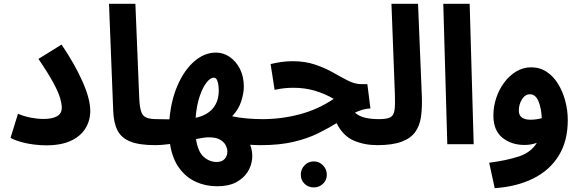

<svg xmlns="http://www.w3.org/2000/svg" viewBox="-20 -754 3032 1004"><path d="M35 -33 74 -159Q108 -145 142 -138.5Q176 -132 208 -132Q253 -132 278 -146Q303 -160 303 -191Q303 -211 294 -242Q285 -273 258.5 -322Q232 -371 181 -446L302 -521Q372 -417 412 -326.5Q452 -236 452 -174Q452 -124 427 -83Q402 -42 351 -18Q300 6 221 6Q193 6 159 2Q125 -2 92 -11Q59 -20 35 -33Z M792 5Q708 5 661 -14Q614 -33 594 -73Q574 -113 572 -176L550 -734H688L708 -243Q710 -195 718 -171Q726 -147 745.5 -139Q765 -131 802 -131Q837 -131 853.5 -112Q870 -93 870 -65Q870 -34 850 -14.5Q830 5 792 5Z M793 5 803 -131Q815 -131 831.5 -130.5Q848 -130 866 -130Q875 -233 910.5 -312Q946 -391 998 -435Q1050 -479 1109 -479Q1148 -479 1181 -456.5Q1214 -434 1234.5 -394Q1255 -354 1255 -300Q1255 -267 1241.5 -224.5Q1228 -182 1194 -146Q1231 -138 1272 -134.5Q1313 -131 1353 -131Q1388 -131 1404 -112Q1420 -93 1420 -65Q1420 -34 1400 -14.5Q1380 5 1343 5Q1319 5 1288 3Q1302 38 1298.5 76Q1295 114 1274 146.5Q1253 179 1214 199.5Q1175 220 1115 220Q1055 220 1003.5 196.5Q952 173 916.5 124Q881 75 869 -1Q824 5 793 5ZM1098 -348Q1080 -348 1060 -322.5Q1040 -297 1024 -250Q1008 -203 1003 -138Q1061 -150 1092.5 -186.5Q1124 -223 1124 -282Q1124 -306 1118 -327Q1112 -348 1098 -348ZM1113 93Q1140 93 1154.5 77.5Q1169 62 1169 37Q1169 24 1161 7Q1153 -10 1132 -23Q1111 -36 1072 -36Q1059 -36 1042 -33.5Q1025 -31 1005 -27Q1015 40 1045.5 66.5Q1076 93 1113 93Z M1621 226Q1592 226 1572.5 207Q1553 188 1553 160Q1553 131 1572.5 110.5Q1592 90 1621 90Q1649 90 1669 110.5Q1689 131 1689 160Q1689 188 1669 207Q1649 226 1621 226Z M1343 5 1353 -131Q1452 -131 1548 -156.5Q1644 -182 1725 -237Q1677 -265 1625 -280Q1573 -295 1515 -295Q1490 -295 1466 -292.5Q1442 -290 1416 -284L1395 -419Q1423 -426 1452.5 -430Q1482 -434 1509 -434Q1576 -434 1628.5 -416Q1681 -398 1723 -374Q1765 -350 1800.5 -332Q1836 -314 1870 -314H1901L1917 -187Q1895 -186 1875 -180Q1855 -174 1836 -165Q1859 -145 1890.5 -138Q1922 -131 1963 -131Q1998 -131 2013.5 -112Q2029 -93 2029 -65Q2029 -34 2009.5 -14.5Q1990 5 1953 5Q1885 5 1829.5 -19Q1774 -43 1740 -110Q1696 -83 1642.5 -56.5Q1589 -30 1516 -12.5Q1443 5 1343 5Z M1952 5 1962 -131Q2003 -131 2021 -140.5Q2039 -150 2043 -178Q2047 -206 2045 -259L2027 -734H2166L2186 -248Q2188 -190 2181.5 -143.5Q2175 -97 2151.5 -64Q2128 -31 2080 -13Q2032 5 1952 5Z M2319 0 2298 -734H2436L2457 0Z M2567 230 2538 97Q2630 85 2693.5 64Q2757 43 2787 -7Q2773 -2 2757 1Q2741 4 2723 4Q2654 4 2607 -34Q2560 -72 2560 -150Q2560 -197 2575 -242Q2590 -287 2617 -323Q2644 -359 2680 -380.5Q2716 -402 2757 -402Q2803 -402 2838.5 -378.5Q2874 -355 2898.5 -315Q2923 -275 2936 -226Q2949 -177 2949 -126Q2949 -17 2902 59.5Q2855 136 2769 179Q2683 222 2567 230ZM2693 -176Q2693 -151 2709 -139.5Q2725 -128 2754 -128Q2784 -128 2813 -136Q2811 -187 2796 -224Q2781 -261 2751 -261Q2726 -261 2709.5 -234.5Q2693 -208 2693 -176Z"/></svg>

Font: Noto Sans Arabic SemCond
Style: Bold
Weight: 700
Width: 4
Designer: Monotype Design Team, Nadine Chahine, Nizar Qandah and Khaled Hosny
Foundry: Monotype Imaging Inc.
Version: Version 2.012; ttfautohint (v1.8.4.7-5d5b)